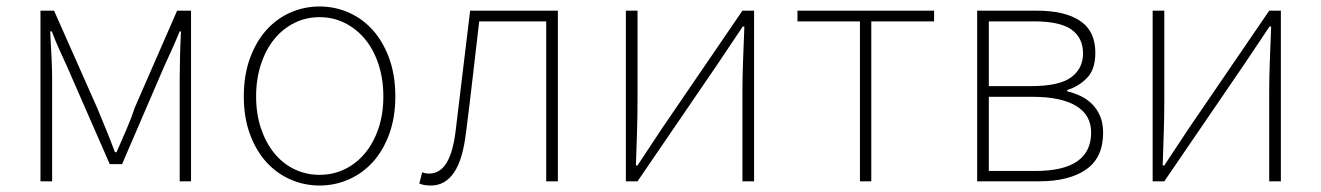

<svg xmlns="http://www.w3.org/2000/svg" viewBox="-20 -560 4081 593"><path d="M105 -527H147L280 -227Q294 -193 308 -159Q322 -125 335 -90H340Q355 -125 370 -159Q385 -193 396 -227L527 -527H570V0H535V-318Q535 -347 536 -386Q537 -425 539 -463H535Q523 -434 511.5 -408.5Q500 -383 488 -357L357 -53H319L186 -357Q174 -383 162.5 -408.5Q151 -434 140 -463H135Q137 -425 139 -386Q141 -347 141 -318V0H105Z M967 13Q920 13 877.5 -5.5Q835 -24 803 -59Q771 -94 752 -145.5Q733 -197 733 -262Q733 -328 752 -380Q771 -432 803 -467.5Q835 -503 877.5 -521.5Q920 -540 967 -540Q1014 -540 1056.5 -521.5Q1099 -503 1131 -467.5Q1163 -432 1182 -380Q1201 -328 1201 -262Q1201 -197 1182 -145.5Q1163 -94 1131 -59Q1099 -24 1056.5 -5.5Q1014 13 967 13ZM967 -20Q1009 -20 1045 -37.5Q1081 -55 1107.5 -87Q1134 -119 1149 -163.5Q1164 -208 1164 -262Q1164 -316 1149 -361.5Q1134 -407 1107.5 -439Q1081 -471 1045 -489Q1009 -507 967 -507Q925 -507 889 -489Q853 -471 827 -439Q801 -407 786 -361.5Q771 -316 771 -262Q771 -208 786 -163.5Q801 -119 827 -87Q853 -55 889 -37.5Q925 -20 967 -20Z M1311 13Q1299 13 1291 11.5Q1283 10 1275 7L1284 -28Q1289 -26 1294 -25Q1299 -24 1306 -24Q1339 -24 1359.5 -57.5Q1380 -91 1388 -162Q1399 -254 1410 -344.5Q1421 -435 1432 -527H1703V0H1667V-494H1460Q1450 -409 1440.5 -325.5Q1431 -242 1420 -156Q1410 -68 1382.5 -27.5Q1355 13 1311 13Z M1913 -527H1949V-249Q1949 -205 1947.5 -154Q1946 -103 1944 -49H1949Q1966 -74 1987 -106.5Q2008 -139 2025 -164L2273 -527H2309V0H2273V-277Q2273 -322 2275 -373Q2277 -424 2279 -478H2274L2197 -363L1949 0H1913Z M2636 -494H2443V-527H2865V-494H2671V0H2636Z M2998 -527H3183Q3269 -527 3316 -495.5Q3363 -464 3363 -397Q3363 -346 3337.5 -319.5Q3312 -293 3276 -282V-278Q3297 -273 3316.5 -264Q3336 -255 3352 -239.5Q3368 -224 3377.5 -202Q3387 -180 3387 -150Q3387 -73 3334.5 -36.5Q3282 0 3189 0H2998ZM3164 -294Q3251 -294 3288 -321Q3325 -348 3325 -395Q3325 -443 3289.5 -468.5Q3254 -494 3174 -494H3034V-294ZM3178 -32Q3350 -32 3350 -151Q3350 -205 3303.5 -233Q3257 -261 3169 -261H3034V-32Z M3540 -527H3576V-249Q3576 -205 3574.5 -154Q3573 -103 3571 -49H3576Q3593 -74 3614 -106.5Q3635 -139 3652 -164L3900 -527H3936V0H3900V-277Q3900 -322 3902 -373Q3904 -424 3906 -478H3901L3824 -363L3576 0H3540Z"/></svg>

Font: SpoqaHanSans
Style: Thin
Weight: 250
Designer: [Spoqa Han Sans] Dong-huui Kim \uAE40 \uB3D9 \uD718   [Noto Sans] Ryoko NISHIZUKA \u897F \u585A \u6DBC \u5B50  (kana & i
Foundry: Spoqa (http://bi.spoqa.com)
Version: Version 1.004;PS 1.004;hotconv 1.0.82;makeotf.lib2.5.63406